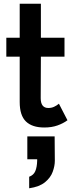

<svg xmlns="http://www.w3.org/2000/svg" viewBox="-20 -680 385 1033"><path d="M218 6Q153 6 119.5 -26.5Q86 -59 86 -131V-375H14V-477H86V-660H200V-477H327V-375H200L199 -152Q199 -99 240 -99Q257 -99 271 -105.5Q285 -112 297 -122L343 -33Q320 -16 289 -5Q258 6 218 6ZM137 271Q161 262 170 240.5Q179 219 180 185V177H127V54H274L275 185Q275 213 263.5 244.5Q252 276 222 300.5Q192 325 137 333Z"/></svg>

Font: Lil Grotesk Bold
Style: Regular
Weight: 700
Designer: Bastien Sozeau
Foundry: NBR — Bastien Sozeau
Version: Version 4.002; ttfautohint (v1.8.4.7-5d5b)